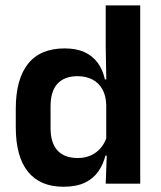

<svg xmlns="http://www.w3.org/2000/svg" viewBox="-20 -681 596 712"><path d="M215 11.5Q128.5 11.5 83.5 -44.5Q38.5 -100.5 38.5 -209.5V-277Q38.5 -387.5 84 -444.5Q129.5 -501.5 219.5 -501.5Q263.5 -501.5 293.8 -487.5Q324 -473.5 342.8 -447.5Q361.5 -421.5 369 -386.5H406.5L374 -291.5Q373 -326 359.8 -349.8Q346.5 -373.5 323 -386Q299.5 -398.5 267.5 -398.5Q219 -398.5 193.2 -370.5Q167.5 -342.5 167.5 -287V-206Q167.5 -151 193.2 -123Q219 -95 268.5 -95Q296.5 -95 318.5 -105.5Q340.5 -116 355.2 -134.2Q370 -152.5 376.5 -175.5L407 -104H371Q363 -72 345 -45.8Q327 -19.5 295.5 -4Q264 11.5 215 11.5ZM500 0H372L376.5 -120L374 -148.5V-349L374.5 -369.5L372 -510V-661H500Z"/></svg>

Font: Anek Malayalam Medium SemiBold
Style: Regular
Weight: 600
Version: Version 1.003